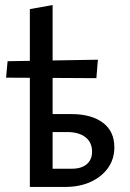

<svg xmlns="http://www.w3.org/2000/svg" viewBox="-20 -739 512 759"><path d="M98 0V-703L188 -719V-72H264Q302 -72 323 -90Q344 -108 344 -139Q344 -176 318 -196.5Q292 -217 245 -217H167V-288H263Q303 -288 334.5 -279Q366 -270 388 -253Q410 -236 421 -212Q432 -188 432 -157Q432 -110 407 -75Q382 -40 338.5 -20Q295 0 236 0ZM361 -430 4 -432 10 -497 367 -503Z"/></svg>

Font: Ysabeau Infant SemiBold
Style: Regular
Weight: 600
Designer: Christian Thalmann (Catharsis Fonts)
Version: Version 2.002; featfreeze: ss01,ss02,lnum